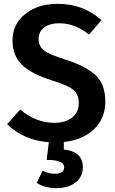

<svg xmlns="http://www.w3.org/2000/svg" viewBox="-20 -726 600 999"><path d="M528 -197Q528 -112 470.5 -55Q413 2 312 13V52Q411 62 411 144Q411 194 373 223.5Q335 253 274 253Q211 253 171 225L202 162Q232 178 265 178Q314 178 314 144Q314 106 223 106L234 14Q103 4 17 -80L85 -156Q167 -87 263 -87Q320 -87 355 -114Q390 -141 390 -190Q390 -234 362 -258Q334 -282 253 -307Q143 -341 94 -389Q45 -437 45 -515Q45 -600 111 -653Q177 -706 280 -706Q415 -706 508 -621L443 -546Q371 -605 288 -605Q240 -605 210.5 -583.5Q181 -562 181 -523Q181 -485 209 -463.5Q237 -442 323 -415Q425 -383 476.5 -335.5Q528 -288 528 -197Z"/></svg>

Font: FiraGO Medium
Style: Regular
Weight: 500
Designer: bBox Type
Foundry: bBox Type GmbH
Version: Version 1.001;PS 001.001;hotconv 1.0.88;makeotf.lib2.5.64775